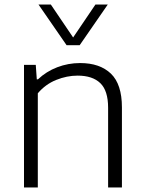

<svg xmlns="http://www.w3.org/2000/svg" viewBox="-20 -828 638 848"><path d="M86 -541.5H138L142.5 -477.5H147.5Q184.5 -512.5 232.8 -531Q281 -549.5 334 -549.5Q421 -549.5 469.8 -502.8Q518.5 -456 518.5 -353.5V0H457.5V-352Q457.5 -427.5 423 -460.8Q388.5 -494 323 -494Q275.5 -494 228.2 -475Q181 -456 147 -416V0H86ZM401.5 -808H456L332 -628.5H274L150 -808H204.5L303 -662.5Z"/></svg>

Font: Encode Sans Semi Expanded Light
Style: Regular
Weight: 300
Width: 6
Designer: Multiple Designers
Foundry: Impallari Type
Version: Version 2.000